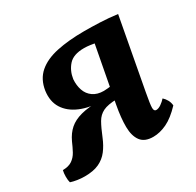

<svg xmlns="http://www.w3.org/2000/svg" viewBox="-130 -590 737 723"><g transform="rotate(-30 239.0 -228.5)"><path d="M343 9Q306 9 289.5 -13Q273 -35 272.5 -74Q272 -113 282 -167L332 -432L335 -405Q324 -407 310 -409Q296 -411 283 -411Q237 -411 216 -387.5Q195 -364 190 -330Q188 -304 195.5 -282Q203 -260 221.5 -247Q240 -234 268 -234Q275 -234 284.5 -235Q294 -236 303 -237L296 -205H244Q190 -205 150 -222Q110 -239 90.5 -270Q71 -301 77 -345Q84 -391 114.5 -417.5Q145 -444 196.5 -455Q248 -466 316 -466Q347 -466 384 -464.5Q421 -463 459 -458L402 -151Q393 -103 393 -88Q393 -73 403 -73Q413 -73 424.5 -81Q436 -89 445 -99Q454 -91 460 -80Q466 -69 467 -56Q433 -20 402.5 -5.5Q372 9 343 9ZM45 9Q29 9 13 6.5Q-3 4 -15 0Q-18 -10 -18 -25.5Q-18 -41 -15 -53Q10 -53 25.5 -63.5Q41 -74 50.5 -91.5Q60 -109 69 -130Q82 -158 102 -175.5Q122 -193 154 -201.5Q186 -210 233 -210H298L294 -183Q255 -182 234.5 -172Q214 -162 202 -141Q190 -120 175 -83Q164 -56 148 -35Q132 -14 107.5 -2.5Q83 9 45 9Z"/></g></svg>

Font: Vollkorn SemiBold
Style: Italic
Weight: 600
Italic angle: -11°
Designer: Friedrich Althausen
Foundry: Friedrich Althausen
Version: Version 5.000